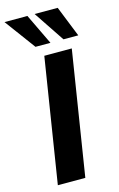

<svg xmlns="http://www.w3.org/2000/svg" viewBox="-159 -997 652 1053"><g transform="rotate(-15 167.0 -470.0)"><path d="M0 0ZM32 0 144 -705H300L188 0ZM269 -765 152 -940H283L353 -765ZM110 -765 -19 -940H111L195 -765Z"/></g></svg>

Font: Winston
Style: Bold Italic
Weight: 700
Italic angle: -9°
Designer: Original fonts by Vernon Adams / Changes by Cristiano Sobral
Foundry: Original fonts by Vernon Adams / Changes by Cristiano Sobral
Version: Version 2.503;July 17, 2020;FontCreator 13.0.0.2655 64-bit